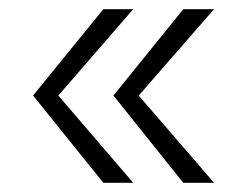

<svg xmlns="http://www.w3.org/2000/svg" viewBox="-20 -453 540 418"><path d="M270 -55H205L52 -245L205 -433H270L107 -245ZM446 -55H379L227 -245L379 -433H446L282 -245Z"/></svg>

Font: Kaisei Tokumin
Style: Regular
Weight: 400
Designer: Font-Kai, 金井和夫
Foundry: KAZUO KANAI
Version: Version 5.003